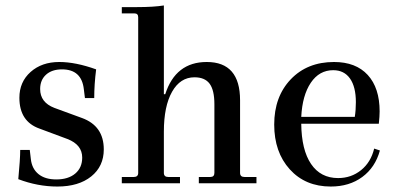

<svg xmlns="http://www.w3.org/2000/svg" viewBox="-20 -671 1454 703"><path d="M190 12Q118 12 47 -15Q54 -89 54 -122H89L93 -88Q97 -53 121 -33.5Q145 -14 186 -14Q230 -14 255.5 -35.5Q281 -57 281 -94Q281 -141 227 -162L125 -200Q51 -226 51 -313Q51 -371 92 -407.5Q133 -444 197 -444Q257 -444 332 -417Q325 -362 325 -312H291L287 -344Q279 -417 207 -417Q170 -417 148.5 -397.5Q127 -378 127 -345Q127 -296 179 -276L280 -239Q360 -210 360 -124Q360 -62 314 -25Q268 12 190 12Z M426 0V-23H470Q486 -23 486 -38V-608Q486 -622 472 -622H426V-645H482Q542 -645 580 -651V-326H585Q623 -444 737 -444Q859 -444 859 -304V-38Q859 -23 875 -23H919V0H708V-23H750Q765 -23 765 -38V-289Q765 -341 747.5 -364.5Q730 -388 692 -388Q640 -388 610 -335Q580 -282 580 -189V-38Q580 -23 596 -23H639V0Z M1191 12Q1098 12 1041 -51Q984 -114 984 -215Q984 -317 1044.5 -380.5Q1105 -444 1203 -444Q1283 -444 1326.5 -396.5Q1370 -349 1370 -263Q1370 -245 1367 -218H1083Q1084 -122 1119 -70.5Q1154 -19 1218 -19Q1266 -19 1302 -48Q1338 -77 1350 -127L1371 -120Q1354 -58 1306.5 -23Q1259 12 1191 12ZM1200 -414Q1149 -414 1118 -368Q1087 -322 1083 -243H1279Q1283 -267 1283 -297Q1283 -353 1261.5 -383.5Q1240 -414 1200 -414Z"/></svg>

Font: Arapey
Style: Regular
Weight: 400
Designer: Eduardo Rodriguez Tunni
Foundry: Eduardo Rodriguez Tunni
Version: Version 4.000